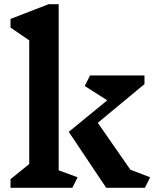

<svg xmlns="http://www.w3.org/2000/svg" viewBox="-20 -893 747 913"><path d="M349 -50 324 0H30V-41L119 -113V-701L30 -762V-803L211 -873H259V-83ZM669 0H485L307 -266L490 -416L383 -484L408 -534H667V-493L445 -309L600 -86L694 -50Z"/></svg>

Font: Inknut Antiqua SemiBold
Style: Regular
Weight: 600
Designer: Claus Eggers Sørensen
Foundry: Claus Eggers Sørensen
Version: Version 1.003; ttfautohint (v1.8.2) -l 8 -r 50 -G 200 -x 14 